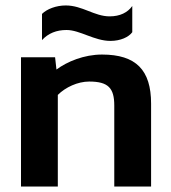

<svg xmlns="http://www.w3.org/2000/svg" viewBox="-20 -684 627 704"><path d="M385 -534C422 -534 452 -548 465 -566V-662C448 -638 420 -624 382 -624C326 -624 282 -664 221 -664C186 -664 152 -651 134 -633V-537C157 -562 187 -574 224 -574C273 -574 326 -534 385 -534ZM57 0H192V-336C220 -364 265 -385 307 -385C377 -385 399 -361 399 -297V0H534V-304C534 -427 479 -484 354 -484C288 -484 226 -458 187 -429L182 -474H57Z"/></svg>

Font: Kanit Medium
Style: Regular
Weight: 500
Designer: Katatrad Team
Foundry: CadsonDemak
Version: Version 1.000;PS 001.000;hotconv 1.0.88;makeotf.lib2.5.64775